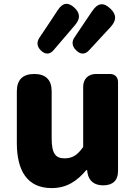

<svg xmlns="http://www.w3.org/2000/svg" viewBox="-20 -947 694 981"><path d="M583 -284V-528C583 -553 567 -569 542 -569H494H470C431 -569 405 -543 405 -504V-196C375 -154 350 -138 310 -138C265 -138 244 -161 244 -239V-480C244 -539 214 -569 155 -569C96 -569 66 -539 66 -480V-217C66 -75 119 14 244 14C321 14 374 -22 421 -78H425L427 -64C434 -21 464 0 507 0C555 0 583 -24 583 -72ZM313 -760 365 -821C390 -851 390 -879 362 -906C329 -938 300 -934 275 -895L236 -836L180 -752C166 -730 170 -708 188 -690C210 -668 234 -667 254 -691ZM496 -756 545 -809C575 -842 577 -871 545 -902C509 -937 479 -932 451 -890L415 -837L360 -755C345 -733 349 -710 368 -691C390 -668 414 -667 435 -690Z"/></svg>

Font: GenSenRounded2 TW H
Style: Regular
Weight: 900
Version: Version 2.100;PS 2.1;hotconv 16.6.51;makeotf.lib2.5.65220 DE